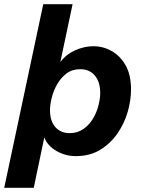

<svg xmlns="http://www.w3.org/2000/svg" viewBox="-50 -728 667 910"><path d="M-30 162 155 -708H294L236 -434Q264 -471 307 -490Q350 -509 394 -509Q438 -509 478.5 -486.5Q519 -464 545 -419Q571 -374 571 -304Q571 -253 555.5 -198.5Q540 -144 507 -96Q474 -48 425 -18Q376 12 309 12Q260 12 217.5 -12.5Q175 -37 160 -77L110 162ZM280 -97Q318 -97 346 -117Q374 -137 391.5 -167Q409 -197 417 -229.5Q425 -262 425 -287Q425 -339 400 -369.5Q375 -400 330 -400Q292 -400 265 -379.5Q238 -359 220.5 -328Q203 -297 195 -264Q187 -231 187 -206Q187 -154 212.5 -125.5Q238 -97 280 -97Z"/></svg>

Font: Atkinson Hyperlegible Next
Style: Bold Italic
Weight: 700
Italic angle: -12°
Designer: Elliott Scott, Megan Eiswerth, Linus Boman, Theodore Petrosky, Letters from Sweden
Foundry: Applied Design Works, Letters from Sweden
Version: Version 2.001